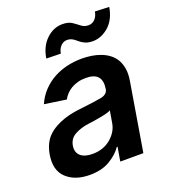

<svg xmlns="http://www.w3.org/2000/svg" viewBox="-139 -853 853 965"><g transform="rotate(-20 287.5 -370.5)"><path d="M20.6 -153.1Q30.9 -214.5 66.4 -248.6Q85.2 -266.3 107.6 -278.6Q130 -290.8 154.5 -299Q179 -307.2 204.5 -311.8Q230.1 -316.4 255 -318.9Q328.5 -327.1 361.2 -333.8Q393.8 -340.9 398.4 -367.9V-370Q404.8 -410.9 386.4 -432.5Q367.9 -454.2 321.7 -454.2Q298.3 -454.2 278.6 -448.7Q258.9 -443.2 243.1 -433.8Q227.3 -424.4 215.6 -411.8Q203.8 -399.1 196.4 -384.9L79.9 -402Q96.9 -440.7 123.9 -469.1Q150.9 -497.5 184.5 -516Q218 -534.4 256.7 -543.5Q295.5 -552.6 336.3 -552.6Q362.2 -552.6 388 -548.7Q413.7 -544.7 436.8 -536Q459.9 -527.3 479 -513Q498.2 -498.6 510.7 -477.8Q523.1 -457 527.7 -429Q532.3 -400.9 526.3 -365.1L465.6 0H342L354.8 -74.9H350.5Q339.1 -57.5 322.8 -43Q306.5 -28.4 284.1 -14.9Q241.1 11 176.1 11Q98 11 52.9 -30.9Q7.5 -73.2 20.6 -153.1ZM169.7 -613.6Q179.7 -676.8 218.8 -713.1Q256.4 -748.6 304.3 -748.6Q335.9 -748.6 354.4 -736.2Q363.6 -729.8 372.5 -723.5Q381.4 -717.3 389.2 -710.9Q404.8 -698.2 427.2 -698.2Q437.5 -698.2 446.4 -702.2Q455.3 -706.3 462.2 -713.4Q469.1 -720.5 473.7 -730.6Q478.3 -740.8 480.1 -752.5L555.8 -749.3Q545.1 -685.7 506.7 -650.9Q467.3 -615.8 420.5 -615.4Q403.1 -615.4 390.6 -619.1Q378.2 -622.9 368.6 -628.6Q359 -634.2 351.6 -640.6Q344.1 -647 336.5 -652.7Q328.8 -658.4 320 -662.1Q311.1 -665.8 299 -665.8Q279.8 -665.8 265.4 -651.1Q251.1 -636.4 246.8 -611.9ZM224.8 -83.5Q283 -83.5 322.8 -116.8Q362.6 -150.2 370 -195.7L380.7 -259.9Q376.1 -256.7 367 -253.7Q358 -250.7 346.4 -248Q334.9 -245.4 322.1 -243.1Q309.3 -240.8 297.2 -238.8Q285.2 -236.9 275 -235.4Q264.9 -234 258.9 -233.3Q236.5 -230.5 217.7 -224.6Q198.9 -218.8 182.9 -209.9Q150.9 -192.5 145.2 -155.2Q142.4 -137.8 147 -124.3Q151.6 -110.8 162.1 -101.7Q172.6 -92.7 188.6 -88.1Q204.5 -83.5 224.8 -83.5Z"/></g></svg>

Font: Inter P Semi Bold
Style: Italic
Weight: 600
Italic angle: 9.39999°
Designer: Rasmus Andersson
Foundry: rsms
Version: Version 3.018;git-588b23468